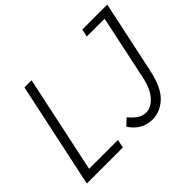

<svg xmlns="http://www.w3.org/2000/svg" viewBox="-144 -932 1182 1182"><g transform="rotate(-45 447.0 -341.0)"><path d="M26 0 173 -690H235L100 -54H351L340 0ZM445 -75 488 -115Q509 -89 535 -69.5Q561 -50 595 -50Q636 -50 675 -92Q714 -134 732 -220L821 -640H666L677 -690H894L793 -215Q767 -93 712.5 -42.5Q658 8 590 8Q501 8 445 -75Z"/></g></svg>

Font: Radio Canada Condensed Light
Style: Italic
Weight: 300
Width: 3
Italic angle: -12°
Designer: Charles Daoud, Etienne Aubert Bonn, Alexandre Saumier Demers, Jacques Le Bailly
Foundry: Radio-Canada
Version: Version 2.104; ttfautohint (v1.8.4.7-5d5b);gftools[0.9.28.de